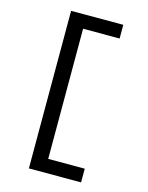

<svg xmlns="http://www.w3.org/2000/svg" viewBox="-139 -909 879 1137"><g transform="rotate(15 300.0 -340.0)"><path d="M152 143V-823H472V-739H248V59H472V143Z"/></g></svg>

Font: Iosevka Aile Medium
Style: Regular
Weight: 500
Designer: Belleve Invis
Foundry: Belleve Invis
Version: Version 27.3.5; ttfautohint (v1.8.4)